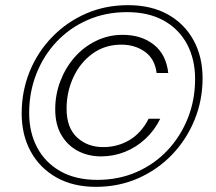

<svg xmlns="http://www.w3.org/2000/svg" viewBox="-20 -721 836 744"><path d="M352 3Q263 3 198.5 -33.5Q134 -70 99 -134Q64 -198 64 -281Q64 -368 95 -444Q126 -520 182.5 -578Q239 -636 313.5 -668.5Q388 -701 476 -701Q566 -701 630.5 -665Q695 -629 730 -565Q765 -501 765 -418Q765 -332 733.5 -255.5Q702 -179 646 -121Q590 -63 515 -30Q440 3 352 3ZM372 -115Q322 -115 282 -136Q242 -157 218 -197.5Q194 -238 194 -297Q194 -355 214 -407Q234 -459 269 -499Q304 -539 352 -562.5Q400 -586 455 -586Q528 -586 576 -548Q624 -510 632 -438H587Q580 -493 541.5 -520.5Q503 -548 450 -548Q387 -548 339 -513.5Q291 -479 264.5 -422Q238 -365 238 -300Q238 -226 278.5 -188.5Q319 -151 380 -151Q436 -151 482 -178.5Q528 -206 556 -261H601Q579 -216 543.5 -183Q508 -150 464 -132.5Q420 -115 372 -115ZM357 -24Q440 -24 509.5 -54.5Q579 -85 629.5 -139Q680 -193 708 -263.5Q736 -334 736 -415Q736 -491 705 -549.5Q674 -608 615 -641Q556 -674 472 -674Q389 -674 319.5 -643.5Q250 -613 199.5 -559.5Q149 -506 121 -435Q93 -364 93 -283Q93 -208 124 -149.5Q155 -91 214 -57.5Q273 -24 357 -24Z"/></svg>

Font: DM Sans 12pt ExtraLight
Style: Italic
Weight: 250
Italic angle: -10°
Version: Version 4.004;gftools[0.9.30]